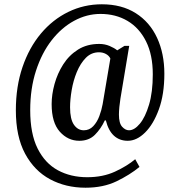

<svg xmlns="http://www.w3.org/2000/svg" viewBox="-20 -734 830 896"><path d="M379 142Q287 142 213.5 102.5Q140 63 97 -17Q54 -97 54 -219Q54 -330 85 -421Q116 -512 171 -577.5Q226 -643 299 -678.5Q372 -714 455 -714Q548 -714 613.5 -672.5Q679 -631 713 -557.5Q747 -484 747 -390Q747 -294 721.5 -224Q696 -154 657 -115.5Q618 -77 576 -77Q538 -77 512 -100.5Q486 -124 474 -172H469Q451 -133 423 -105Q395 -77 350 -77Q297 -77 259 -119.5Q221 -162 221 -248Q221 -293 234.5 -342Q248 -391 275 -433.5Q302 -476 344 -502.5Q386 -529 443 -529Q469 -529 491.5 -519.5Q514 -510 527 -499L561 -520H583L542 -274Q539 -256 537 -235Q535 -214 535 -199Q535 -159 550 -142.5Q565 -126 582 -126Q607 -126 632.5 -156.5Q658 -187 675.5 -245.5Q693 -304 693 -387Q693 -478 661.5 -541Q630 -604 575 -636.5Q520 -669 449 -669Q385 -669 326 -637Q267 -605 221 -546Q175 -487 148 -404Q121 -321 121 -220Q121 -110 155.5 -41Q190 28 250 60.5Q310 93 387 93Q460 93 516.5 67Q573 41 611 9L631 45Q586 82 524 112Q462 142 379 142ZM371 -126Q397 -126 415 -145Q433 -164 443.5 -192Q454 -220 459 -248L495 -461Q489 -474 474.5 -482Q460 -490 442 -490Q406 -490 380.5 -464Q355 -438 338.5 -398Q322 -358 314.5 -313.5Q307 -269 307 -233Q307 -178 325 -152Q343 -126 371 -126Z"/></svg>

Font: Noto Serif Tamil Condensed Medium
Style: Italic
Weight: 500
Width: 3
Italic angle: -12°
Designer: Indian Type Foundry, Tom Grace, and the Monotype Design Team
Foundry: Monotype Imaging Inc.
Version: Version 2.003; ttfautohint (v1.8.4.7-5d5b)